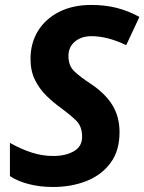

<svg xmlns="http://www.w3.org/2000/svg" viewBox="-20 -744 582 774"><path d="M193.8 9.8Q140.1 9.8 95.5 -2Q50.8 -13.7 20 -34.2V-168Q64.5 -143.1 107.2 -129.2Q149.9 -115.2 194.8 -115.2Q244.6 -115.2 277.8 -134.3Q311 -153.3 311 -192.9Q311 -234.4 287.1 -257.8Q263.2 -281.2 225.1 -309.1Q195.3 -330.6 167.2 -357.9Q139.2 -385.3 121.1 -421.6Q103 -458 103 -506.8Q103 -570.3 133.3 -619.4Q163.6 -668.5 218.8 -696.3Q273.9 -724.1 348.1 -724.1Q403.3 -724.1 450.4 -712.2Q497.6 -700.2 542 -675.8L488.8 -562Q450.7 -580.1 416.3 -589.1Q381.8 -598.1 348.1 -598.1Q308.1 -598.1 282 -576.4Q255.9 -554.7 255.9 -518.1Q255.9 -479.5 279.1 -457Q302.2 -434.6 344.2 -407.2Q403.3 -368.2 432.6 -321Q461.9 -273.9 461.9 -210.9Q461.9 -136.2 425.5 -87.2Q389.2 -38.1 328.4 -14.2Q267.6 9.8 193.8 9.8Z"/></svg>

Font: Open Sans
Style: Bold Italic
Weight: 700
Italic angle: -12°
Designer: Monotype Design Team
Foundry: Monotype Imaging Inc.
Version: Version 3.003; ttfautohint (v1.8.4)